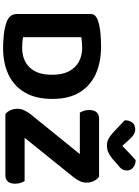

<svg xmlns="http://www.w3.org/2000/svg" viewBox="153 -1040 902 1248"><g transform="rotate(90 604.0 -416.0)"><path d="M466 -303Q466 -207 418.5 -158Q371 -109 292 -109Q275 -109 256 -110.5Q237 -112 222 -115V-494Q239 -496 255.5 -497.5Q272 -499 290 -499Q342 -499 381.5 -477.5Q421 -456 443.5 -413Q466 -370 466 -303ZM623 -306Q623 -413 580 -483Q537 -553 460.5 -587.5Q384 -622 281 -622Q243 -622 197 -618Q151 -614 111 -601Q93 -594 82 -583.5Q71 -573 71 -553V-75Q71 -27 123 -8Q162 6 210 10.5Q258 15 291 15Q391 15 465.5 -20.5Q540 -56 581.5 -127Q623 -198 623 -306ZM725 -167 1083 -609H1129Q1167 -578 1167 -527Q1167 -504 1157 -483Q1147 -462 1131 -442L775 0H721Q706 -12 696.5 -33Q687 -54 687 -80Q687 -102 698 -124.5Q709 -147 725 -167ZM741 0 812 -125H1157Q1163 -115 1168.5 -99Q1174 -83 1174 -64Q1174 -31 1159.5 -15.5Q1145 0 1119 0ZM1100 -609 1044 -484H712Q706 -494 700.5 -509.5Q695 -525 695 -544Q695 -577 710 -593Q725 -609 751 -609ZM928 -760Q951 -782 974.5 -804.5Q998 -827 1021 -847Q1050 -846 1069 -830.5Q1088 -815 1088 -790Q1088 -771 1078.5 -757Q1069 -743 1045 -725L1010 -694Q985 -675 967 -667.5Q949 -660 928 -660Q901 -660 882 -670.5Q863 -681 845 -697L762 -775Q762 -808 777.5 -826Q793 -844 820 -844Q838 -844 854 -834.5Q870 -825 894 -798Z"/></g></svg>

Font: Baloo Bhaijaan 2
Style: Bold
Weight: 700
Designer: Sanskriti Dholi, Noopur Datye and Ek Type
Foundry: Ek Type
Version: Version 1.701